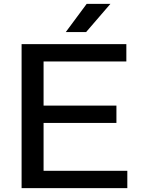

<svg xmlns="http://www.w3.org/2000/svg" viewBox="-20 -967 724 987"><path d="M91 0V-740H629.5V-651H204V-424H578.5V-335H204V-89H634.5V0ZM318 -802 425.5 -947H547.5L422.5 -802Z"/></svg>

Font: Encode Sans Exp Md
Style: Regular
Weight: 500
Width: 7
Designer: Multiple Designers
Foundry: Impallari Type
Version: Version 3.002; ttfautohint (v1.8.3) -l 8 -r 50 -G 200 -x 14 